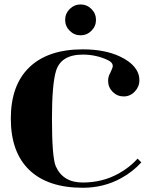

<svg xmlns="http://www.w3.org/2000/svg" viewBox="-20 -845 693 875"><path d="M297.6 -704.8Q276.9 -725.6 276.9 -754.4Q276.9 -783.2 297.6 -804Q318.4 -824.7 347.2 -824.7Q376 -824.7 396.7 -804Q417.5 -783.2 417.5 -754.4Q417.5 -725.6 396.7 -704.8Q376 -684.1 347.2 -684.1Q318.4 -684.1 297.6 -704.8ZM615.2 -479Q615.2 -449.7 594.1 -427.6Q573 -405.5 543.7 -405.5Q514.4 -405.5 493.5 -426.4Q472.7 -447.3 472.7 -476.6Q472.7 -496.3 482.2 -512.2Q493.9 -536.6 493.9 -543.5Q493.9 -560.5 471.7 -571Q418.7 -596.2 357.4 -596.2Q256.3 -596.2 234.4 -518.8Q216.8 -456.8 216.8 -304.7Q216.8 -126.5 234.4 -86.9Q267.1 -13.2 357.4 -13.2Q447.5 -13.2 521.7 -54.7Q571 -82.3 607.2 -122.1L624 -105Q585.7 -62.7 533.4 -33.7Q453.4 10.7 357.4 10.7Q198 10.7 113.8 -70.1Q29.3 -150.9 29.3 -304.7Q29.3 -458 114.7 -539.3Q199.5 -620.1 357.4 -620.1Q458 -620.1 526.9 -587.4Q615.2 -545.4 615.2 -479Z"/></svg>

Font: itsadzoke
Style: Regular
Weight: 700
Width: 7
Version: Version 0.45